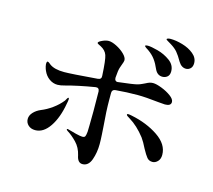

<svg xmlns="http://www.w3.org/2000/svg" viewBox="-115 -976 1230 1111"><g transform="rotate(15 500.0 -420.0)"><path d="M942 -735Q942 -714 930.5 -703Q919 -692 904 -692Q877 -692 859 -721Q839 -756 824 -773.5Q809 -791 783 -807Q774 -813 763 -819Q752 -825 752 -828Q752 -832 759 -834Q766 -836 775 -836Q807 -836 846.5 -824.5Q886 -813 914 -790Q942 -767 942 -735ZM642 -759Q642 -764 657 -764Q677 -764 718 -753Q759 -742 792.5 -717.5Q826 -693 826 -655Q826 -633 813.5 -622.5Q801 -612 784 -612Q754 -612 739 -643Q725 -676 708.5 -698.5Q692 -721 665 -740Q660 -743 651 -749Q642 -755 642 -759ZM522 -445V-405Q522 -335 530 -245Q531 -230 533 -198.5Q535 -167 535 -142Q535 -91 519.5 -47.5Q504 -4 468 -4Q439 -4 431 -47Q421 -91 392.5 -120.5Q364 -150 336 -167Q329 -172 329 -175Q329 -178 333 -178L339 -177Q358 -171 386.5 -164Q415 -157 426 -157Q440 -157 443.5 -165Q447 -173 449 -192Q449 -214 450 -229L451 -316Q451 -394 450 -435Q448 -457 427 -454Q325 -437 252 -417Q228 -410 210 -410Q183 -410 160 -426.5Q137 -443 125 -471Q123 -475 121 -481Q119 -487 117 -495L115 -508Q115 -525 121 -525Q125 -525 131.5 -520Q138 -515 140 -513Q169 -491 228 -491Q269 -491 427 -504Q449 -506 447 -527Q442 -623 433 -648Q424 -675 393 -691Q391 -692 381.5 -696.5Q372 -701 372 -705Q372 -712 393.5 -722Q415 -732 432 -732Q451 -732 479 -718Q507 -704 527.5 -684Q548 -664 548 -647Q548 -639 540 -619L533 -599Q527 -582 524 -537V-535Q524 -525 530 -519.5Q536 -514 546 -516Q633 -526 656 -532Q671 -536 683 -542Q695 -548 698 -549Q713 -557 722.5 -560Q732 -563 743 -563Q762 -563 794.5 -550.5Q827 -538 851.5 -520Q876 -502 876 -485Q876 -461 840 -461L802 -464Q721 -473 674 -473Q610 -473 542 -467Q522 -465 522 -445ZM295 -346Q295 -340 293.5 -333Q292 -326 291 -320Q276 -232 239 -177.5Q202 -123 153 -123Q127 -123 111 -138Q95 -153 95 -175Q95 -196 112 -214.5Q129 -233 155 -244Q188 -257 220.5 -280.5Q253 -304 276 -333Q279 -338 283.5 -346Q288 -354 291 -354Q295 -354 295 -346ZM901 -175Q901 -150 887 -135.5Q873 -121 856 -121Q835 -121 823 -135.5Q811 -150 793 -183Q775 -220 759 -242Q714 -300 664 -330Q654 -336 648.5 -340Q643 -344 643 -348Q643 -352 650 -352Q657 -352 671 -349Q765 -330 833 -284Q901 -238 901 -175Z"/></g></svg>

Font: Shippori Mincho B1 SemiBold
Style: Regular
Weight: 600
Designer: FONTDASU
Foundry: FONTDASU / Google Inc. / but / Adobe
Version: Version 3.110; ttfautohint (v1.8.3)